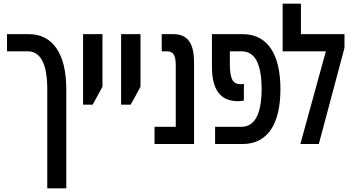

<svg xmlns="http://www.w3.org/2000/svg" viewBox="-20 -780 1905 1040"><path d="M236 240H339V-298C339 -492 263 -595 137 -595H18V-502H130C197 -502 236 -439 236 -298Z M430 -213H482L535 -310V-595H430Z M636 -213H688L741 -310V-595H636Z M817 0H1031V-443C1031 -545 997 -595 919 -595H856V-502H885C921 -502 932 -477 932 -426V-93H817Z M1145 0H1294C1438 0 1499 -121 1499 -297C1499 -485 1430 -595 1295 -595H1128V-419C1128 -295 1173 -232 1268 -232C1282 -232 1288 -233 1301 -235V-326C1295 -325 1290 -324 1282 -324C1238 -324 1225 -359 1225 -434V-502H1289C1359 -502 1397 -438 1397 -298C1397 -159 1358 -93 1287 -93H1145Z M1610 -595V-760H1511V-502H1745L1607 0H1707L1846 -521V-595Z"/></svg>

Font: Noto Sans Hebrew ExtraCondensed Medium
Style: Regular
Weight: 500
Width: 2
Designer: Monotype Design Team
Foundry: Monotype Imaging Inc.
Version: Version 2.004